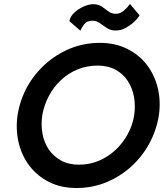

<svg xmlns="http://www.w3.org/2000/svg" viewBox="-20 -928 821 963"><path d="M192 -350Q201 -401 225 -446.5Q249 -492 286 -526.5Q323 -561 369.5 -580Q416 -599 469 -599Q521 -599 559 -578.5Q597 -558 620.5 -522.5Q644 -487 652 -442.5Q660 -398 653 -350Q645 -299 620 -254Q595 -209 558.5 -175Q522 -141 475.5 -121.5Q429 -102 376 -102Q324 -102 286 -123Q248 -144 224.5 -178.5Q201 -213 193 -257.5Q185 -302 192 -350ZM68 -350Q58 -278 73.5 -212.5Q89 -147 128 -96Q167 -45 226.5 -15Q286 15 364 15Q443 15 512.5 -13.5Q582 -42 637.5 -92Q693 -142 729 -208.5Q765 -275 777 -350Q787 -423 771 -488Q755 -553 716 -603.5Q677 -654 617 -683.5Q557 -713 481 -713Q402 -713 333 -685Q264 -657 208 -607Q152 -557 116 -491.5Q80 -426 68 -350ZM328 -822 383 -774Q389 -788 401.5 -805.5Q414 -823 440 -824Q462 -825 479 -813Q496 -801 514.5 -788.5Q533 -776 556 -775Q583 -774 606.5 -786Q630 -798 649.5 -815.5Q669 -833 680 -851L632 -908Q618 -889 601 -874.5Q584 -860 565 -859Q541 -858 525 -870Q509 -882 491.5 -894.5Q474 -907 448 -907Q426 -907 399 -895Q372 -883 352 -864Q332 -845 328 -822Z"/></svg>

Font: Jost Medium
Style: Italic
Weight: 500
Italic angle: -5°
Version: Version 3.710